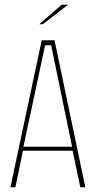

<svg xmlns="http://www.w3.org/2000/svg" viewBox="-20 -790 406 810"><path d="M24 0 156 -620H210L340 0H319L285 -160L292 -154H72L78 -160L45 0ZM78 -167 75 -171H289L285 -167L196 -598L194 -599H172L170 -598ZM146 -688 240 -770H267L161 -688Z"/></svg>

Font: Smooch Sans Thin
Style: Regular
Weight: 100
Designer: Robert E. Leuschke
Foundry: Robert E. Leuschke
Version: Version 1.010